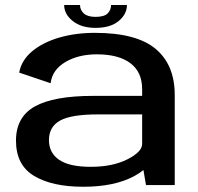

<svg xmlns="http://www.w3.org/2000/svg" viewBox="-20 -724 774 751"><path d="M551 0 541 -59Q526.5 -47 506.5 -36Q429 6.5 306 6.5Q184 6.5 113.2 -36Q42.5 -78.5 42.5 -174Q42.5 -266.5 116.5 -307.8Q190.5 -349 345 -349H536V-375Q536 -442.5 489.8 -477Q443.5 -511.5 359 -511.5Q286.5 -511.5 235.5 -481.2Q184.5 -451 178 -398.5L55 -440Q64 -488.5 105.5 -523.2Q147 -558 211 -576.8Q275 -595.5 351 -595.5Q513.5 -595.5 588.5 -533Q663.5 -470.5 663.5 -352V0ZM536 -161V-276.5H362Q259 -276.5 215.2 -252.5Q171.5 -228.5 171.5 -176Q171.5 -126 211.5 -98.8Q251.5 -71.5 334.5 -71.5Q420.5 -71.5 478.2 -100.8Q536 -130 536 -161ZM353.5 -615Q298 -615 264.5 -641.8Q231 -668.5 231 -704.5H293Q293 -685 307.8 -671.5Q322.5 -658 353.5 -658Q388 -658 401.2 -671.8Q414.5 -685.5 414.5 -704.5H476.5Q476.5 -668.5 444.2 -641.8Q412 -615 353.5 -615Z"/></svg>

Font: Anybody ExtraExpanded Medium
Style: Regular
Weight: 500
Width: 8
Designer: Tyler Finck
Foundry: Etcetera Type Company
Version: Version 1.010; ttfautohint (v1.8.3) -l 8 -r 50 -G 200 -x 14 